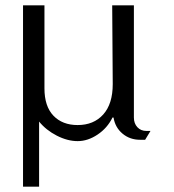

<svg xmlns="http://www.w3.org/2000/svg" viewBox="-20 -520 648 717"><path d="M270 -53Q330 -53 365.5 -92.5Q401 -132 401 -206L399 -500H480V-81Q480 -59 493 -45Q506 -31 527 -31H542L522 2H503Q465 2 437.5 -21Q410 -44 404 -81H400Q381 -42 344.5 -17.5Q308 7 270 7Q232 7 192 -13.5Q152 -34 126 -66V177H66V-500H146V-190Q146 -123 179.5 -88Q213 -53 270 -53Z"/></svg>

Font: Wittgenstein
Style: Regular
Weight: 400
Designer: Jörg Drees
Foundry: Jörg Drees
Version: Version 1.003;Glyphs 3.1.2 (3151)